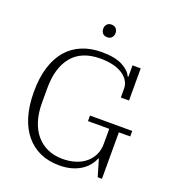

<svg xmlns="http://www.w3.org/2000/svg" viewBox="-157 -1008 1048 1145"><g transform="rotate(20 367.5 -436.0)"><path d="M347 12Q279 12 225.5 -12Q172 -36 134 -82Q96 -128 76 -195Q56 -262 56 -349Q56 -439 77 -506.5Q98 -574 137 -619Q176 -664 231.5 -687Q287 -710 356 -710Q443 -710 490.5 -684Q538 -658 550 -626H555V-698H607V-494H555V-550Q555 -578 540.5 -600.5Q526 -623 500.5 -639Q475 -655 440 -663Q405 -671 363 -671Q244 -671 184 -599Q124 -527 124 -397V-303Q124 -239 140 -188.5Q156 -138 186 -103Q216 -68 258 -49.5Q300 -31 353 -31Q395 -31 431.5 -42Q468 -53 495 -74.5Q522 -96 538 -127.5Q554 -159 554 -201V-295H419V-330H687V-295H615V0H588L557 -106H553Q543 -82 525.5 -60.5Q508 -39 482.5 -23Q457 -7 423.5 2.5Q390 12 347 12ZM355 -804Q336 -804 326 -815.5Q316 -827 316 -843V-845Q316 -861 326 -872.5Q336 -884 355 -884Q374 -884 384 -872.5Q394 -861 394 -845V-843Q394 -827 384 -815.5Q374 -804 355 -804Z"/></g></svg>

Font: IBM Plex Serif Light
Style: Regular
Weight: 300
Designer: Mike Abbink, Paul van der Laan, Pieter van Rosmalen
Foundry: Bold Monday
Version: Version 3.001